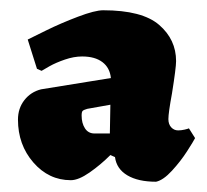

<svg xmlns="http://www.w3.org/2000/svg" viewBox="-20 -673 403 374"><path d="M360 -404Q357 -398 344.5 -378.5Q332 -359 315 -340.5Q298 -322 284 -319Q249 -319 228 -331.5Q207 -344 204 -367L195 -371Q176 -352 154.5 -337Q133 -322 118 -322Q75 -322 45 -356.5Q15 -391 15 -440Q15 -462 27.5 -478Q40 -494 60 -499L196 -521Q194 -541 179.5 -552Q165 -563 140 -563Q124 -563 106.5 -557Q89 -551 76.5 -544Q64 -537 61 -535L52 -539L34 -596Q42 -600 70.5 -614Q99 -628 132 -640.5Q165 -653 181 -653Q257 -653 290 -624.5Q323 -596 323 -554Q323 -541 315 -491Q308 -453 308 -441Q308 -431 313.5 -425Q319 -419 327 -419Q333 -419 339.5 -420.5Q346 -422 348 -423ZM195 -469 150 -461Q143 -459 141 -457Q139 -455 139 -448Q139 -433 145.5 -423Q152 -413 164 -413H194Z"/></svg>

Font: Alegreya SC Black
Style: Regular
Weight: 900
Designer: Juan Pablo del Peral
Foundry: Huerta Tipografica
Version: Version 2.007; ttfautohint (v1.6)